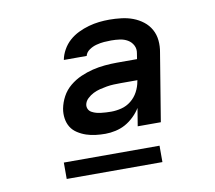

<svg xmlns="http://www.w3.org/2000/svg" viewBox="-62 -764 725 646"><g transform="rotate(-10 300.0 -441.5)"><path d="M271 -317Q254 -317 237.5 -319Q221 -321 206 -326Q191 -331 177 -340Q163 -349 155 -362Q147 -375 144.5 -391.5Q142 -408 145 -425Q149 -446 159.5 -465.5Q170 -485 187.5 -499.5Q205 -514 225.5 -523Q246 -532 266.5 -537Q287 -542 308.5 -544Q330 -546 350 -546H419L422 -565Q425 -580 418.5 -592.5Q412 -605 400 -612Q388 -619 373.5 -621Q359 -623 344 -623Q332 -623 319.5 -622Q307 -621 293.5 -617.5Q280 -614 268.5 -606Q257 -598 254 -586H176Q179 -603 188.5 -620Q198 -637 212 -649.5Q226 -662 243.5 -670.5Q261 -679 279 -684Q297 -689 314.5 -691Q332 -693 350 -693Q370 -693 391 -690.5Q412 -688 430.5 -681Q449 -674 464.5 -662Q480 -650 489.5 -633Q499 -616 501 -595.5Q503 -575 499 -554L461 -323H382L392 -384Q383 -369 369 -355.5Q355 -342 339.5 -333.5Q324 -325 306 -321Q288 -317 271 -317ZM303 -387Q320 -387 338 -391.5Q356 -396 371 -408Q386 -420 395 -437Q404 -454 407 -472L408 -476H351Q339 -476 327 -475.5Q315 -475 303 -473Q291 -471 279 -468Q267 -465 256 -459.5Q245 -454 235.5 -445Q226 -436 224 -424Q223 -416 226.5 -409Q230 -402 237.5 -398Q245 -394 252.5 -392Q260 -390 268.5 -389Q277 -388 285.5 -387.5Q294 -387 303 -387ZM116 -190V-246H443V-190Z"/></g></svg>

Font: Iosevka Aile Oblique
Style: Regular
Weight: 400
Italic angle: -9°
Designer: Belleve Invis
Foundry: Belleve Invis
Version: Version 31.1.0; ttfautohint (v1.8.4)